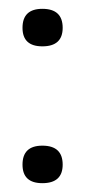

<svg xmlns="http://www.w3.org/2000/svg" viewBox="-20 -458 193 435"><path d="M76 -43Q31 -43 31 -85Q31 -128 76 -128Q122 -128 122 -85Q122 -43 76 -43ZM76 -353Q31 -353 31 -395Q31 -438 76 -438Q122 -438 122 -395Q122 -353 76 -353Z"/></svg>

Font: Bricolage Grotesque 10pt ExtraLight
Style: Regular
Weight: 200
Designer: Mathieu Triay
Foundry: Atelier Triay
Version: Version 1.000; ttfautohint (v1.8.4.7-5d5b);gftools[0.9.32]